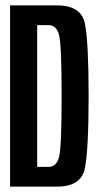

<svg xmlns="http://www.w3.org/2000/svg" viewBox="-20 -695 368 715"><path d="M17.5 0H192.5Q282.5 0 296.2 -69Q310 -138 310 -337.5Q310 -537 296.5 -606Q283 -675 192.5 -675H17.5ZM118.5 -73.5V-601.5H161Q190.5 -601.5 200 -564.2Q209.5 -527 209.5 -337.5Q209.5 -148.5 200 -111Q190.5 -73.5 161 -73.5Z"/></svg>

Font: Anybody ExtraCondensed Medium
Style: Regular
Weight: 500
Width: 2
Version: Version 1.113;gftools[0.9.25]